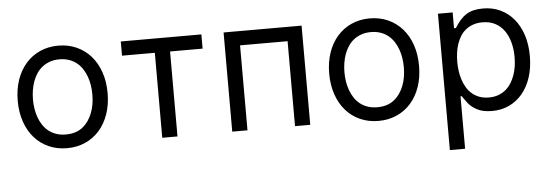

<svg xmlns="http://www.w3.org/2000/svg" viewBox="-49 -700 3017 1052"><g transform="rotate(-5 1459.5 -174.5)"><path d="M298.3 -552.6Q353.3 -552.6 398.8 -532.1Q444.2 -511.7 476.9 -474.6Q509.6 -437.5 527.5 -385.5Q545.5 -333.5 545.5 -269.9Q545.5 -207 527.5 -155.2Q509.6 -103.3 476.9 -66.2Q444.2 -29.1 398.8 -8.9Q353.3 11.4 298.3 11.4Q243.3 11.4 197.8 -8.9Q152.3 -29.1 119.7 -66.2Q87 -103.3 69.1 -155.2Q51.1 -207 51.1 -269.9Q51.1 -333.5 69.1 -385.5Q87 -437.5 119.7 -474.6Q152.3 -511.7 197.8 -532.1Q243.3 -552.6 298.3 -552.6ZM134.9 -269.9Q134.9 -244.7 138.8 -219.5Q142.8 -194.2 151.1 -171.3Q159.4 -148.4 172.4 -128.7Q185.4 -109 203.5 -94.6Q221.6 -80.3 245.2 -72.1Q268.8 -63.9 298.3 -63.9Q354.4 -63.9 390.6 -92.7Q408.7 -107.2 422.1 -126.4Q435.4 -145.6 444.2 -168.3Q453.1 -191.1 457.4 -216.8Q461.6 -242.5 461.6 -269.9Q461.6 -295.5 457.7 -320.7Q453.8 -345.9 445.5 -368.8Q437.1 -391.7 424.2 -411.6Q411.2 -431.5 393.1 -446Q375 -460.6 351.4 -468.9Q327.8 -477.3 298.3 -477.3Q269.2 -477.3 245.9 -469.1Q222.7 -460.9 204.4 -446.7Q186.1 -432.5 172.9 -412.8Q159.8 -393.1 151.5 -370.2Q143.1 -347.3 139 -321.7Q134.9 -296.2 134.9 -269.9Z M642 -545.5H1085.2V-467.3H906.2V0H822.4V-467.3H642Z M1207.4 -545.5H1636.4V0H1552.6V-467.3H1291.2V0H1207.4Z M2011.4 -552.6Q2066.4 -552.6 2111.9 -532.1Q2157.3 -511.7 2190 -474.6Q2222.7 -437.5 2240.6 -385.5Q2258.5 -333.5 2258.5 -269.9Q2258.5 -207 2240.6 -155.2Q2222.7 -103.3 2190 -66.2Q2157.3 -29.1 2111.9 -8.9Q2066.4 11.4 2011.4 11.4Q1956.3 11.4 1910.9 -8.9Q1865.4 -29.1 1832.7 -66.2Q1800.1 -103.3 1782.1 -155.2Q1764.2 -207 1764.2 -269.9Q1764.2 -333.5 1782.1 -385.5Q1800.1 -437.5 1832.7 -474.6Q1865.4 -511.7 1910.9 -532.1Q1956.3 -552.6 2011.4 -552.6ZM1848 -269.9Q1848 -244.7 1851.9 -219.5Q1855.8 -194.2 1864.2 -171.3Q1872.5 -148.4 1885.5 -128.7Q1898.4 -109 1916.5 -94.6Q1934.7 -80.3 1958.3 -72.1Q1981.9 -63.9 2011.4 -63.9Q2067.5 -63.9 2103.7 -92.7Q2121.8 -107.2 2135.1 -126.4Q2148.4 -145.6 2157.3 -168.3Q2166.2 -191.1 2170.5 -216.8Q2174.7 -242.5 2174.7 -269.9Q2174.7 -295.5 2170.8 -320.7Q2166.9 -345.9 2158.6 -368.8Q2150.2 -391.7 2137.3 -411.6Q2124.3 -431.5 2106.2 -446Q2088.1 -460.6 2064.5 -468.9Q2040.8 -477.3 2011.4 -477.3Q1982.2 -477.3 1959 -469.1Q1935.7 -460.9 1917.4 -446.7Q1899.1 -432.5 1886 -412.8Q1872.9 -393.1 1864.5 -370.2Q1856.2 -347.3 1852.1 -321.7Q1848 -296.2 1848 -269.9Z M2386.4 204.5V-545.5H2467.3V-458.8H2477.3Q2492.9 -483.3 2508.5 -501.1Q2524.1 -518.8 2542.4 -530.4Q2560.7 -541.9 2583.1 -547.2Q2605.5 -552.6 2634.9 -552.6Q2686.1 -552.6 2728.9 -532.7Q2771.7 -512.8 2802.6 -476Q2833.5 -439.3 2850.7 -387.4Q2867.9 -335.6 2867.9 -271.3Q2867.9 -206.3 2850.9 -154.1Q2833.8 -101.9 2803.1 -65.2Q2772.4 -28.4 2729.9 -8.5Q2687.5 11.4 2636.4 11.4Q2583.8 11.4 2552.2 -6.4Q2520.2 -23.8 2503.6 -46.5Q2495 -57.9 2488.5 -67.1Q2481.9 -76.3 2477.3 -83.8H2470.2V204.5ZM2468.8 -272.7Q2468.8 -247.9 2472.3 -222.7Q2475.9 -197.4 2483.5 -174.2Q2491.1 -150.9 2503.2 -130.9Q2515.3 -110.8 2532.7 -95.9Q2550.1 -81 2573 -72.4Q2595.9 -63.9 2625 -63.9Q2653.8 -63.9 2676.7 -72.3Q2699.6 -80.6 2717.3 -95.3Q2735.1 -110.1 2747.7 -130.1Q2760.3 -150.2 2768.5 -173.3Q2776.6 -196.4 2780.4 -221.8Q2784.1 -247.2 2784.1 -272.7Q2784.1 -315.7 2774.1 -353Q2764.2 -390.3 2744.5 -418Q2724.8 -445.7 2695 -461.5Q2665.1 -477.3 2625 -477.3Q2595.9 -477.3 2572.8 -469.1Q2549.7 -460.9 2532.3 -446.7Q2514.9 -432.5 2502.8 -413Q2490.8 -393.5 2483.1 -370.7Q2475.5 -348 2472.1 -323Q2468.8 -297.9 2468.8 -272.7Z"/></g></svg>

Font: Inter P
Style: Regular
Weight: 400
Designer: Rasmus Andersson
Foundry: rsms
Version: Version 3.018;git-588b23468